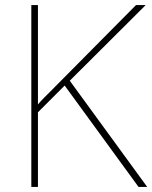

<svg xmlns="http://www.w3.org/2000/svg" viewBox="-20 -734 598 754"><path d="M558 0H524L234 -398L129 -293V0H103V-714H129V-324Q140 -337 153 -350Q166 -363 179 -376L514 -714H552L254 -417Z"/></svg>

Font: Noto Sans Tamil Thin
Style: Regular
Weight: 100
Designer: Jelle Bosma - Monotype Design Team
Foundry: Monotype Imaging Inc.
Version: Version 2.004; ttfautohint (v1.8.4.7-5d5b)